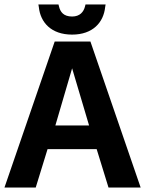

<svg xmlns="http://www.w3.org/2000/svg" viewBox="-22 -840 650 860"><path d="M301 -685C394 -685 442 -740 449 -808L451 -820H361L359 -812C353 -787 336 -766 301 -766C263 -766 248 -786 242 -812L240 -820H150L152 -808C159 -740 207 -685 301 -685ZM377 -278H226L301 -534ZM383 -654H223L-2 0H138L191 -172H411L464 0H608Z"/></svg>

Font: Falling Sky
Style: SeBd
Weight: 600
Designer: Paul D. Hunt
Foundry: Adobe Systems Incorporated
Version: Version 1.02